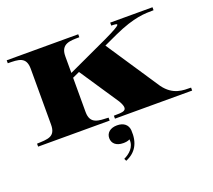

<svg xmlns="http://www.w3.org/2000/svg" viewBox="-163 -916 1622 1463"><g transform="rotate(-20 648.0 -184.5)"><path d="M1059 -117 772 -548 880 -598C1054 -677 1138 -675 1209 -676V-700H866V-676C928 -675 948 -671 791 -596L457 -441V-576C457 -678 533 -675 607 -676V-700H27V-676C113 -675 177 -676 177 -576V-124C177 -24 113 -28 27 -24V0H607V-24C533 -28 457 -22 457 -124V-402L514 -428L726 -111C780 -18 720 -26 650 -24V0H1276V-24C1214 -25 1130 -20 1059 -117ZM612 312 621 331C704 297 744 229 737 125C733 81 701 53 647 53C591 53 558 83 558 125C558 167 589 197 647 197C664 197 684 195 700 186C707 251 655 292 612 312Z"/></g></svg>

Font: Sprat Extended Black
Style: Regular
Weight: 900
Width: 9
Designer: Ethan Nakache
Foundry: Collletttivo
Version: Version 2.000;Glyphs 3.2 (3217)